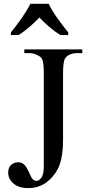

<svg xmlns="http://www.w3.org/2000/svg" viewBox="-20 -951 450 987"><path d="M105.1 -677.9V-696.9H403.1V-677.9H377.9Q335.4 -677.9 315.4 -652.3Q304.1 -635.9 304.1 -573.8V-232.3Q304.1 -153.8 286.9 -105.4Q269.7 -56.9 227.4 -20.5Q185.1 15.9 125.6 15.9Q76.4 15.9 49.2 -7.7Q22.1 -31.3 22.1 -63.1Q22.1 -87.2 34.9 -101.5Q51.3 -116.9 73.8 -116.9Q90.3 -116.9 103.6 -105.6Q116.9 -94.4 136.9 -48.2Q148.2 -21 167.7 -21Q180.5 -21 192.8 -37.7Q205.1 -54.4 205.1 -97.4V-573.8Q205.1 -626.7 197.9 -643.1Q193.8 -656.9 176.9 -665.1Q154.9 -677.9 130.8 -677.9ZM35.9 -784.1Q47.2 -798.5 61.5 -816.9Q75.9 -835.4 89.7 -855.1Q103.6 -874.9 115.6 -894.6Q127.7 -914.4 135.9 -931.3H230.3Q238.5 -914.4 250.5 -894.6Q262.6 -874.9 276.7 -855.1Q290.8 -835.4 304.9 -816.9Q319 -798.5 330.8 -784.1V-770.8H291.3Q262.6 -787.7 233.8 -812.3Q205.1 -836.9 182.6 -861Q159.5 -836.9 131.3 -812.3Q103.1 -787.7 74.9 -770.8H35.9Z"/></svg>

Font: MM Jasmine
Style: Regular
Weight: 400
Designer: Khon Soe Zaw Thu
Version: Version 1.00 July 11, 2016, initial release